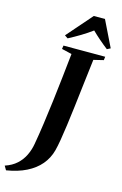

<svg xmlns="http://www.w3.org/2000/svg" viewBox="-256 -1053 809 1278"><g transform="rotate(15 148.0 -414.0)"><path d="M-75.5 158 -92 130Q-43.5 114 -11.8 85Q20 56 38 18.2Q56 -19.5 63 -60.5Q75 -127.5 86 -206Q97 -284.5 107.5 -369Q118 -453.5 127.2 -538.2Q136.5 -623 145 -702.5L75.5 -719L79 -743H366.5L363.5 -719L295.5 -702.5Q284 -608.5 274.2 -524.8Q264.5 -441 255.8 -369Q247 -297 239 -237.5Q231 -178 223.2 -132.2Q215.5 -86.5 207.5 -56Q192.5 0.5 155.8 44Q119 87.5 61 116.5Q3 145.5 -75.5 158ZM71 -811.5 223 -985.5H300L387.5 -806.5L364 -794.5Q333.5 -818 304.8 -843Q276 -868 250.5 -893Q214.5 -866.5 174.8 -842.5Q135 -818.5 93 -796.5Z"/></g></svg>

Font: Merriweather 120pt
Style: Bold Italic
Weight: 700
Italic angle: -7.8°
Version: Version 2.101